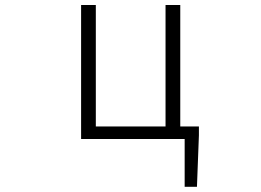

<svg xmlns="http://www.w3.org/2000/svg" viewBox="-20 -553 1040 764"><path d="M697.3 -49.8H771.5V-14.6L763.7 190.4H714.8V0H302.7V-533.2H361.3V-49.8H638.7V-533.2H697.3Z"/></svg>

Font: GenEi Gothic M Light
Style: Regular
Weight: 300
Designer: o_tamon (Modified); [Source Han Sans]
Ryoko NISHIZUKA  (kana & ideographs); Paul D. Hunt (Latin, Greek & Cyrillic); Wenl
Version: Version 1.1a;Original Version 1.004